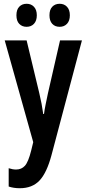

<svg xmlns="http://www.w3.org/2000/svg" viewBox="-20 -757 457 1017"><path d="M85 240Q52 240 26 231V134Q47 141 65 141Q94 141 112 121Q130 101 145 41L156 -4L5 -543H121L188 -264Q202 -206 209 -153H213Q216 -176 221.5 -203Q227 -230 234 -263L298 -543H414L253 64Q228 158 189.5 199Q151 240 85 240ZM67 -676Q67 -706 82 -721.5Q97 -737 121 -737Q145 -737 160 -721Q175 -705 175 -676Q175 -647 160 -631Q145 -615 121 -615Q97 -615 82 -630.5Q67 -646 67 -676ZM242 -676Q242 -706 257 -721.5Q272 -737 296 -737Q320 -737 335 -721Q350 -705 350 -676Q350 -647 335 -631Q320 -615 296 -615Q271 -615 256.5 -631Q242 -647 242 -676Z"/></svg>

Font: Noto Sans ExtraCondensed SemiBold
Style: Regular
Weight: 600
Width: 2
Designer: Monotype Design Team
Foundry: Monotype Imaging Inc.
Version: Version 2.013; ttfautohint (v1.8.4.7-5d5b)